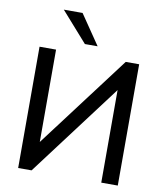

<svg xmlns="http://www.w3.org/2000/svg" viewBox="-99 -1019 941 1099"><g transform="rotate(10 371.5 -469.0)"><path d="M82 0V-705H178V-139H156L583 -705H661V0H565V-566H586L160 0ZM335 -765 182 -938H291L409 -765Z"/></g></svg>

Font: Nunito Sans 12pt SemiBold
Style: Regular
Weight: 600
Designer: Vernon Adams
Foundry: Vernon Adams
Version: Version 3.101;gftools[0.9.27]